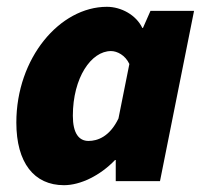

<svg xmlns="http://www.w3.org/2000/svg" viewBox="-20 -532 598 564"><path d="M168 12C216 12 274 -16 318 -62H320V0H450L550 -500H422L400 -450H398C380 -488 336 -512 294 -512C156 -512 28 -362 28 -172C28 -54 80 12 168 12ZM240 -118C212 -118 194 -140 194 -192C194 -304 248 -382 306 -382C324 -382 348 -370 360 -344L328 -184C302 -130 266 -118 240 -118Z"/></svg>

Font: Source Sans Pro Black
Style: Italic
Weight: 900
Italic angle: -11°
Designer: Paul D. Hunt
Foundry: Adobe Systems Incorporated
Version: Version 3.006;hotconv 1.0.111;makeotfexe 2.5.65597